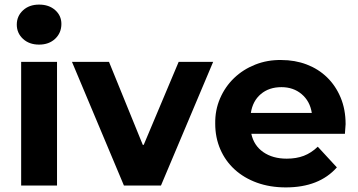

<svg xmlns="http://www.w3.org/2000/svg" viewBox="-20 -807 1555 835"><path d="M72 -538H228V0H72ZM53 -700Q53 -737 80 -762Q107 -787 150 -787Q193 -787 220 -763Q247 -739 247 -703Q247 -664 220 -638.5Q193 -613 150 -613Q107 -613 80 -638Q53 -663 53 -700Z M605 -177 757 -538H907L680 0H519L293 -538H454L601 -177Z M1480 -225H1073Q1084 -174 1125 -145.5Q1166 -117 1227 -117Q1269 -117 1301.5 -129.5Q1334 -142 1362 -169L1445 -79Q1368 8 1223 8Q1154 8 1097.5 -12.5Q1041 -33 1000.5 -70Q960 -107 938 -158Q916 -209 916 -269Q915 -328 937 -379Q959 -430 998 -467.5Q1037 -505 1090 -526Q1143 -547 1203 -546Q1263 -546 1314 -526.5Q1365 -507 1402.5 -470.5Q1440 -434 1461.5 -382.5Q1483 -331 1483 -267Q1483 -264 1480 -225ZM1071 -316H1336Q1328 -367 1292 -397.5Q1256 -428 1204 -428Q1150 -428 1114.5 -398Q1079 -368 1071 -316Z"/></svg>

Font: CMG Sans
Style: Bold
Weight: 700
Designer: Julieta Ulanovsky
Foundry: Julieta Ulanovsky
Version: Version 7.200